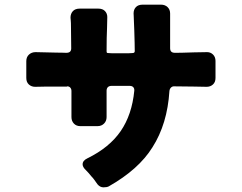

<svg xmlns="http://www.w3.org/2000/svg" viewBox="-20 -789 1040 825"><path d="M870 -565Q885 -565 895.5 -554.5Q906 -544 906 -527V-454Q906 -436 895 -426Q884 -416 868 -416L815 -417L727 -418Q720 -418 714.5 -412.5Q709 -407 708 -398Q699 -256 635 -156Q576 -61 447 12Q439 16 424.5 16Q410 16 399 3Q391 -8 385.5 -16Q380 -24 372 -32Q362 -45 349 -58Q335 -71 335 -83Q335 -99 356 -109Q450 -155 498.5 -225.5Q547 -296 557 -399Q557 -402 557 -403Q557 -410 552 -415Q547 -420 537 -420H459Q449 -420 443.5 -414.5Q438 -409 438 -399V-286Q438 -269 427 -258Q416 -247 399 -247H325Q308 -247 297.5 -258Q287 -269 287 -286V-398Q287 -407 282 -412.5Q277 -418 269 -418Q268 -418 267 -417H182L131 -416Q115 -416 104 -426Q93 -436 93 -454V-526Q93 -544 104.5 -554.5Q116 -565 133 -565L176 -564Q197 -563 219.5 -563Q242 -563 252 -562.5Q262 -562 264 -562Q276 -562 281 -567Q286 -572 286 -581Q286 -581 286 -582L285 -672Q285 -692 284 -701.5Q283 -711 283 -713Q283 -730 293 -741Q303 -752 323 -752H402Q421 -752 431 -741.5Q441 -731 441 -716L440 -671Q438 -630 438 -569Q438 -563 440 -562Q442 -561 446 -561Q446 -561 463 -560H530L549 -561Q555 -561 557 -563.5Q559 -566 559 -569Q559 -572 558.5 -605Q558 -638 557 -658Q556 -678 555.5 -695.5Q555 -713 554.5 -721.5Q554 -730 554 -731Q554 -748 564 -758.5Q574 -769 593 -769H672Q689 -769 700 -758.5Q711 -748 711 -731V-582Q711 -572 716 -567Q721 -562 733 -562Q734 -562 764 -562.5Q794 -563 814 -564Z"/></svg>

Font: Tsunagi Gothic Black
Style: Regular
Weight: 900
Designer: Yoshimichi Ohira
Foundry: Positype
Version: Version 1.001